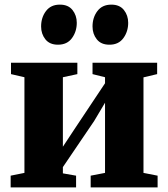

<svg xmlns="http://www.w3.org/2000/svg" viewBox="-20 -809 726 829"><path d="M26 0V-50.5L85.5 -62.5V-475.5L27.5 -489V-538H314V-489L251.5 -475.5V-175.5L300 -249L433.5 -449.5V-475.5L379.5 -489V-538H658.5V-489L599.5 -475V-62.5L660.5 -50.5V0H371.5V-50.5L433.5 -62.5V-365.5L386.5 -286.5L251.5 -87.5V-60.5L308.5 -50.5V0ZM230 -616Q194.5 -616 176 -639.2Q157.5 -662.5 157.5 -694.5Q157.5 -733.5 178.5 -761.2Q199.5 -789 238 -789H239Q274.5 -789 293 -765.8Q311.5 -742.5 311.5 -710.5Q311.5 -673 290.8 -644.5Q270 -616 230.5 -616ZM452 -616Q416.5 -616 398 -639.2Q379.5 -662.5 379.5 -694.5Q379.5 -733.5 400.5 -761.2Q421.5 -789 460.5 -789H461Q496.5 -789 515 -765.8Q533.5 -742.5 533.5 -710.5Q533.5 -673 512.8 -644.5Q492 -616 453 -616Z"/></svg>

Font: Merriweather 60pt Black
Style: Regular
Weight: 900
Version: Version 2.100